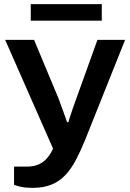

<svg xmlns="http://www.w3.org/2000/svg" viewBox="-20 -720 631 930"><path d="M138 190Q105 190 82 185Q59 180 48 175V87H110Q144 87 168 76Q192 65 208.5 45.5Q225 26 237 0L5 -527H145L251 -273Q259 -256 268.5 -229.5Q278 -203 288 -176Q298 -149 305 -128H311Q313 -135 318.5 -152.5Q324 -170 331.5 -191.5Q339 -213 347 -235Q355 -257 361 -274L452 -527H586L391 -39Q370 12 348 54Q326 96 298 126.5Q270 157 231 173.5Q192 190 138 190ZM129 -620V-700H473V-620Z"/></svg>

Font: Archivo SemiExpanded SemiBold
Style: Regular
Weight: 600
Width: 6
Designer: Hector Gatti
Foundry: Omnibus-Type
Version: Version 2.001